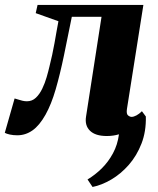

<svg xmlns="http://www.w3.org/2000/svg" viewBox="-56 -543 645 782"><path d="M321 218.5 300.5 188Q332 169 358.8 142.5Q385.5 116 404.2 81.2Q423 46.5 428.5 4Q417 7.5 404.8 9.2Q392.5 11 379 11Q332.5 11 310.5 -10.5Q288.5 -32 294.5 -68.5L357.5 -474.5H236.5Q220 -391 204.2 -315.8Q188.5 -240.5 170.8 -179.2Q153 -118 129.5 -76Q104.5 -31.5 76.2 -11.8Q48 8 14.5 8Q-2 8 -15.8 5Q-29.5 2 -36.5 -2L3.5 -142Q9.5 -140.5 17.5 -137.8Q25.5 -135 35 -132.8Q44.5 -130.5 53.5 -130.5Q75 -130.5 90.2 -145Q105.5 -159.5 116.2 -182Q127 -204.5 134 -228.8Q141 -253 145.5 -272.5Q151.5 -295.5 156.5 -319.5Q161.5 -343.5 166 -367.5Q170.5 -391.5 174.2 -414.2Q178 -437 182 -456.5L89.5 -489.5L97 -523H528L461 -99Q458 -79 465.5 -73Q473 -67 480 -67Q488.5 -67 499.8 -73Q511 -79 522 -90L538 -68.5Q539.5 -7.5 520.2 42Q501 91.5 468.5 128.5Q436 165.5 397.2 188.2Q358.5 211 321 218.5Z"/></svg>

Font: Merriweather 96pt Black
Style: Italic
Weight: 900
Italic angle: -7.8°
Version: Version 2.101